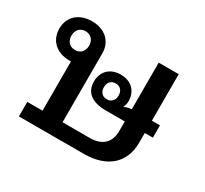

<svg xmlns="http://www.w3.org/2000/svg" viewBox="-119 -733 966 905"><g transform="rotate(30 364.5 -280.5)"><path d="M71 -79V0H424C549 0 624 -65 624 -176V-229H668V-296H624V-549H515V-295C500 -294 486 -291 474 -284C479 -294 483 -306 483 -320C483 -375 446 -411 389 -411C332 -411 295 -375 295 -320C295 -261 335 -229 412 -229H515V-175C515 -114 477 -79 412 -79H263V-454C263 -520 215 -561 146 -561C77 -561 29 -520 29 -454C29 -388 77 -347 146 -347H154V-79ZM143 -403C114 -403 95 -423 95 -454C95 -485 114 -505 143 -505C172 -505 191 -485 191 -454C191 -423 172 -403 143 -403ZM389 -277C364 -277 349 -294 349 -320C349 -346 364 -363 389 -363C414 -363 429 -346 429 -320C429 -294 414 -277 389 -277Z"/></g></svg>

Font: IBM Plex Thai Looped Medium
Style: Regular
Weight: 500
Designer: Mike Abbink, Paul van der Laan, Pieter van Rosmalen, Ben Mitchell, Mark Frömberg
Foundry: Bold Monday
Version: Version 1.0